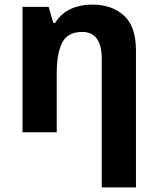

<svg xmlns="http://www.w3.org/2000/svg" viewBox="-20 -576 697 836"><path d="M423 240V-319Q423 -437 338 -437Q275 -437 251 -390.5Q227 -344 227 -257V0H78V-546H192L212 -476H220Q246 -518 288 -537Q330 -556 381 -556Q467 -556 519.5 -508.5Q572 -461 572 -356V240Z"/></svg>

Font: RS Noto Sans
Style: Bold
Weight: 700
Designer: Monotype Design Team
Foundry: Monotype Imaging Inc.
Version: Version 3.10